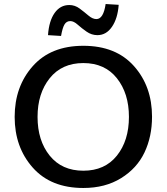

<svg xmlns="http://www.w3.org/2000/svg" viewBox="-20 -921 830 956"><path d="M284 -742 219 -746Q224 -817 252 -856.5Q280 -896 325 -896Q353 -896 376.5 -878.5Q400 -861 420.5 -843.5Q441 -826 460 -826Q495 -826 506 -901L571 -897Q566 -829 537.5 -787.5Q509 -746 465 -746Q436 -746 411 -763.5Q386 -781 366.5 -798.5Q347 -816 330 -816Q311 -816 301 -799Q291 -782 284 -742ZM395 15Q233 15 143 -86.5Q53 -188 53 -339Q53 -490 143 -591.5Q233 -693 395 -693Q557 -693 647 -592Q737 -491 737 -340Q737 -241 699.5 -162Q662 -83 583 -34Q504 15 395 15ZM622 -339Q622 -456 562 -531.5Q502 -607 395 -607Q288 -607 227.5 -531.5Q167 -456 167 -339Q167 -221 227.5 -146Q288 -71 395 -71Q502 -71 562 -146Q622 -221 622 -339Z"/></svg>

Font: Martel Sans DemiBold
Style: Regular
Weight: 600
Designer: Dan Reynolds and Mathieu Réguer
Foundry: Dan Reynolds and Mathieu Réguer
Version: Version 1.001;PS 001.001;hotconv 1.0.70;makeotf.lib2.5.58329